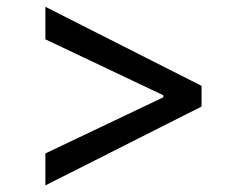

<svg xmlns="http://www.w3.org/2000/svg" viewBox="-20 -568 698 566"><path d="M574.2 -253.9 113.8 -21.5V-115.7L464.8 -282.7L461.4 -277.8V-291.5L464.8 -285.6L113.8 -452.1V-547.9L574.2 -314.9Z"/></svg>

Font: Inter 16pt
Style: Regular
Weight: 400
Version: Version 4.001;git-66647c0bb